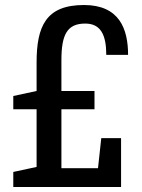

<svg xmlns="http://www.w3.org/2000/svg" viewBox="-20 -746 565 766"><path d="M33 -310H126V-80L33 -60V0H463V-195H384L371 -75H225V-310H357V-383H225V-506C225 -608 248 -652 320 -652C381 -652 404 -608 404 -527H491C491 -631 456 -726 315 -726C163 -726 126 -641 126 -496V-383L33 -363Z"/></svg>

Font: Hermeneus One
Style: Regular
Weight: 400
Designer: Rodrigo Fuenzalida, Pablo Impallari
Foundry: Pablo Impallari, Rodrigo Fuenzalida
Version: Version 1.002